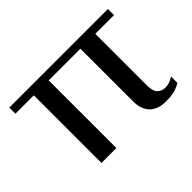

<svg xmlns="http://www.w3.org/2000/svg" viewBox="-101 -663 865 865"><g transform="rotate(-45 332.0 -230.0)"><path d="M433 -96V-431H231V0H136V-431H19V-470H647V-431H528V-100Q528 -65 543 -50.5Q558 -36 581 -36Q606 -36 633 -54V-13Q611 0 589.5 5Q568 10 540 10Q486 10 459.5 -18Q433 -46 433 -96Z"/></g></svg>

Font: TavirajRegular
Style: Regular
Weight: 400
Designer: Katatrad Team
Foundry: CadsonDemak
Version: Version 1.000